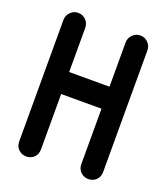

<svg xmlns="http://www.w3.org/2000/svg" viewBox="-137 -830 814 935"><g transform="rotate(20 270.5 -362.0)"><path d="M51 -677Q51 -700 67.5 -717Q84 -734 107 -734Q132 -734 148 -717Q164 -700 164 -677V-448H373V-677Q373 -700 389.5 -717Q406 -734 429 -734Q454 -734 470 -717Q486 -700 486 -677V-47Q486 -22 470 -6Q454 10 429 10Q406 10 389.5 -6Q373 -22 373 -47V-334H164V-47Q164 -22 148 -6Q132 10 107 10Q84 10 67.5 -6Q51 -22 51 -47Z"/></g></svg>

Font: VDS
Style: Bold
Weight: 700
Designer: artmaker
Foundry: artmaker
Version: Version 1.000 2009 initial release